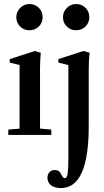

<svg xmlns="http://www.w3.org/2000/svg" viewBox="-20 -683 528 972"><path d="M128.9 -529.8Q101.1 -529.8 81.8 -548.8Q62.5 -567.9 62.5 -596.2Q62.5 -623 82 -642.8Q101.6 -662.6 128.9 -662.6Q157.2 -662.6 176.5 -643.6Q195.8 -624.5 195.8 -596.2Q195.8 -567.9 176.5 -548.8Q157.2 -529.8 128.9 -529.8ZM365.2 -529.8Q337.4 -529.8 318.1 -548.8Q298.8 -567.9 298.8 -596.2Q298.8 -623 318.4 -642.8Q337.9 -662.6 365.2 -662.6Q393.6 -662.6 412.8 -643.6Q432.1 -624.5 432.1 -596.2Q432.1 -567.9 412.8 -548.8Q393.6 -529.8 365.2 -529.8ZM22 0V-26.9L79.1 -31.7V-354L29.3 -366.2V-383.8L156.2 -424.8L186.5 -416Q182.6 -377 182.6 -334.5V-32.2L239.7 -26.9V0ZM288.6 269Q256.8 269 238.5 254.9Q220.2 240.7 220.2 217.3Q220.2 200.7 230 189.2Q239.7 177.7 256.8 177.7Q279.8 177.7 289.1 197.8Q292.5 205.1 294.9 209Q297.4 212.9 300.8 215.8Q304.2 218.8 308.6 218.8Q319.8 218.8 323 192.1Q326.2 165.5 326.2 114.3V-353.5L275.4 -366.2V-383.8L402.3 -424.8L433.6 -416Q429.2 -379.4 429.2 -327.1V-44.9Q429.2 269 288.6 269Z"/></svg>

Font: Elstob 18pt SemiBold
Style: Regular
Weight: 600
Designer: Peter S. Baker
Version: Version 1.015